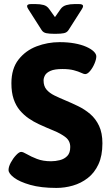

<svg xmlns="http://www.w3.org/2000/svg" viewBox="-20 -915 540 943"><path d="M273 -708Q313 -708 346 -702Q379 -696 403 -685.5Q427 -675 440 -662.5Q453 -650 453 -638Q453 -624 444.5 -603.5Q436 -583 423 -567Q410 -551 398 -551Q392 -551 378.5 -557.5Q365 -564 342.5 -570Q320 -576 287 -576Q248 -576 228 -567Q208 -558 201 -545Q194 -532 194 -520Q194 -492 208.5 -475Q223 -458 247.5 -446Q272 -434 301 -422Q332 -409 364 -393.5Q396 -378 423 -355Q450 -332 466.5 -297Q483 -262 483 -211Q483 -150 463.5 -108Q444 -66 411 -40.5Q378 -15 338 -3.5Q298 8 257 8Q181 8 128.5 -7Q76 -22 49 -42.5Q22 -63 22 -80Q22 -96 33 -116.5Q44 -137 59 -153Q74 -169 84 -169Q93 -169 112.5 -157.5Q132 -146 161.5 -134.5Q191 -123 231 -123Q252 -123 274 -128.5Q296 -134 310.5 -149Q325 -164 325 -193Q325 -223 302 -241Q279 -259 243.5 -273.5Q208 -288 171 -305Q145 -317 121 -333.5Q97 -350 77.5 -373Q58 -396 47 -428.5Q36 -461 36 -506Q36 -578 71 -622.5Q106 -667 160 -687.5Q214 -708 273 -708ZM368 -895Q388 -895 388 -885Q388 -879 382 -870L317 -768Q309 -755 293.5 -752Q278 -749 256 -749H245Q223 -749 207.5 -752Q192 -755 184 -768L119 -870Q113 -879 113 -885Q113 -895 133 -895H155Q177 -895 194 -890.5Q211 -886 222 -870L250 -831L278 -871Q288 -885 306 -890Q324 -895 346 -895Z"/></svg>

Font: Asap VF Beta
Style: Regular
Weight: 400
Designer: Pablo Cosgaya
Foundry: Pablo Cosgaya
Version: Version 1.007